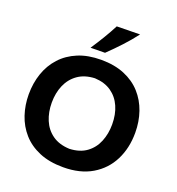

<svg xmlns="http://www.w3.org/2000/svg" viewBox="-184 -1218 1268 1379"><g transform="rotate(20 450.0 -528.5)"><path d="M454.1 14.2Q348.1 14.2 270.8 -18.6Q193.4 -51.3 143.1 -108.4Q92.8 -165.5 68.4 -239Q43.9 -312.5 43.9 -394Q43.9 -480.5 69.6 -554.9Q95.2 -629.4 146.5 -685.5Q197.8 -741.7 273.7 -773.2Q349.6 -804.7 449.7 -804.7Q551.8 -804.7 628.2 -772.9Q704.6 -741.2 755.4 -684.8Q806.2 -628.4 831.8 -554.2Q857.4 -480 857.4 -395Q857.4 -277.8 810.8 -185.3Q764.2 -92.8 674.1 -39.3Q584 14.2 454.1 14.2ZM451.7 -125.5Q530.8 -128.9 581.5 -166Q632.3 -203.1 656.7 -263.2Q681.2 -323.2 681.2 -395Q681.2 -471.7 655 -531Q628.9 -590.3 577.9 -625.7Q526.9 -661.1 451.7 -664.6Q374 -661.1 322.5 -624.5Q271 -587.9 245.4 -528.3Q219.7 -468.8 219.7 -395Q219.7 -322.3 244.6 -262.5Q269.5 -202.6 321 -165.8Q372.6 -128.9 451.7 -125.5ZM346.7 -859.9Q381.3 -912.1 412.8 -964.1Q444.3 -1016.1 471.2 -1068.4L648.4 -1071.3Q607.4 -1017.1 558.6 -964.6Q509.8 -912.1 457 -861.3Z"/></g></svg>

Font: Pinar Bold
Style: Regular
Weight: 700
Designer: Amin Abedi
Version: Version 3.000